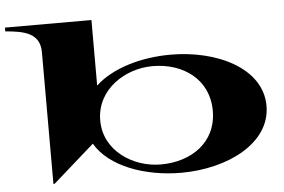

<svg xmlns="http://www.w3.org/2000/svg" viewBox="-127 -771 1271 858"><g transform="rotate(-5 509.0 -342.5)"><path d="M79 -576V15H84L270 -149C332 -42 492 15 653 15C860 15 1058 -82 1058 -250C1058 -419 859 -515 651 -515C519 -515 389 -478 312 -406V-700H-76V-683C7 -676 79 -663 79 -576ZM565 -30C442 -30 312 -112 312 -249C312 -388 442 -471 566 -471C702 -471 817 -391 817 -249C817 -107 702 -30 565 -30Z"/></g></svg>

Font: Sprat Extended
Style: Bold
Weight: 700
Width: 9
Designer: Ethan Nakache
Foundry: Collletttivo
Version: Version 2.000;Glyphs 3.2 (3217)